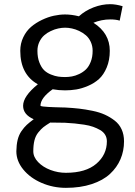

<svg xmlns="http://www.w3.org/2000/svg" viewBox="-20 -634 653 929"><path d="M161.1 -388.2Q161.1 -355.5 170.7 -331.3Q180.2 -307.1 193.6 -294.2Q207 -281.2 226.6 -273.4Q246.1 -265.6 261.7 -263.4Q277.3 -261.2 294.9 -261.2Q311.5 -261.2 328.1 -264.2Q344.7 -267.1 363.3 -275.9Q381.8 -284.7 395.8 -298.1Q409.7 -311.5 418.9 -334.7Q428.2 -357.9 428.2 -388.2Q428.2 -411.6 419.2 -431.2Q410.2 -450.7 395.8 -463.1Q381.3 -475.6 363.3 -484.1Q345.2 -492.7 327.9 -496.3Q310.5 -500 294.9 -500Q279.3 -500 262 -496.3Q244.6 -492.7 226.3 -484.1Q208 -475.6 193.8 -463.1Q179.7 -450.7 170.4 -431.2Q161.1 -411.6 161.1 -388.2ZM91.8 -122.1Q91.8 -168.5 163.1 -226.1Q78.1 -273.9 78.1 -388.2Q78.1 -423.8 92.8 -454.1Q107.4 -484.4 130.6 -504.2Q153.8 -523.9 183.1 -537.8Q212.4 -551.8 240.7 -557.9Q269 -564 294.9 -564Q326.2 -564 361.8 -555.2Q392.6 -583 432.9 -598.4Q473.1 -613.8 513.2 -613.8Q540 -613.8 573.2 -604L559.1 -534.2Q541 -540 513.2 -540Q471.7 -540 432.1 -523.9Q511.2 -473.6 511.2 -388.2Q511.2 -342.8 496.3 -307.4Q481.4 -272 459 -251.7Q436.5 -231.4 406.2 -218.5Q376 -205.6 349.1 -201.2Q322.3 -196.8 294.9 -196.8Q263.7 -196.8 234.9 -202.1Q175.8 -160.2 175.8 -122.1Q177.7 -120.1 188.2 -118.7Q198.7 -117.2 214.6 -116.5Q230.5 -115.7 245.1 -115.2Q259.8 -114.7 275.6 -114.3Q291.5 -113.8 295.9 -113.8Q333 -111.8 362.8 -108.4Q392.6 -105 427.2 -97.9Q461.9 -90.8 487.5 -79.1Q513.2 -67.4 535.2 -50.3Q557.1 -33.2 568.6 -7.8Q580.1 17.6 580.1 49.8Q580.1 96.2 563 136.2Q545.9 176.3 512.2 207.5Q478.5 238.8 423.8 256.8Q369.1 274.9 298.8 274.9Q236.8 274.9 181.4 251Q126 227.1 92.5 186Q59.1 145 59.1 98.1Q59.6 66.4 65.4 42.5Q71.3 18.6 84 0.2Q96.7 -18.1 109.4 -29.8Q122.1 -41.5 143.1 -57.1Q91.8 -79.6 91.8 -122.1ZM298.8 202.1Q395 202.1 446 158.4Q497.1 114.7 497.1 49.8Q497.1 32.2 488.8 18.3Q480.5 4.4 464.4 -4.9Q448.2 -14.2 430.4 -20.5Q412.6 -26.9 387.2 -30.8Q361.8 -34.7 341.8 -36.6Q321.8 -38.6 294.9 -40Q286.1 -40 261.7 -40.5Q237.3 -41 223.1 -41Q201.7 -27.8 189.9 -18.6Q178.2 -9.3 165.3 6.8Q152.3 22.9 146.7 45.2Q141.1 67.4 141.1 98.1Q141.1 126 164.6 150.4Q188 174.8 224.4 188.5Q260.7 202.1 298.8 202.1Z"/></svg>

Font: Junction Regular
Style: Regular
Weight: 500
Designer: Caroline Hadilaksono
Foundry: Caroline Hadilaksono
Version: Version 1.056